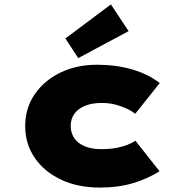

<svg xmlns="http://www.w3.org/2000/svg" viewBox="-20 -839 820 869"><path d="M432 10Q332 10 256 -26Q180 -62 137 -125Q94 -188 94 -268Q94 -349 136.5 -411.5Q179 -474 252.5 -510Q326 -546 419 -546Q505 -546 577.5 -525Q650 -504 703 -463L592 -324Q574 -338 550 -349Q526 -360 499 -366.5Q472 -373 440 -373Q396 -373 364.5 -360Q333 -347 316.5 -324Q300 -301 300 -269Q300 -238 316 -214Q332 -190 363.5 -177Q395 -164 438 -164Q477 -164 506 -169.5Q535 -175 556.5 -183.5Q578 -192 593 -202L702 -64Q649 -30 582 -10Q515 10 432 10ZM334 -576 276 -665 482 -819 562 -698Z"/></svg>

Font: Lexend Mega Black
Style: Regular
Weight: 900
Version: Version 1.007